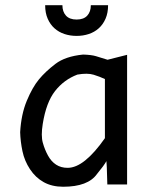

<svg xmlns="http://www.w3.org/2000/svg" viewBox="-20 -710 590 739"><path d="M144.5 -232.9Q137.2 -187.5 144.8 -160.6Q152.3 -133.8 164.8 -111.1Q177.2 -88.4 196 -76.2Q214.8 -64 240.2 -64Q272.5 -64 308.3 -92.8Q344.2 -121.6 383.8 -178.2V-405.8Q364.3 -415 340.3 -422.4Q316.4 -429.7 277.8 -422.9Q226.1 -403.3 191.9 -359.6Q157.7 -315.9 144.5 -232.9ZM389.6 -89.8Q379.9 -72.3 353.5 -40.5Q318.8 8.8 223.1 8.8Q180.2 8.8 148.4 -8.8Q116.7 -26.4 95.5 -58.6Q74.2 -90.8 66.4 -128.2Q58.6 -165.5 57.6 -201.2Q61.5 -270 83 -321.8Q104.5 -373.5 129.6 -404.1Q154.8 -434.6 193.1 -463.9Q231.4 -493.2 299.8 -500Q332.5 -499 349.6 -493.7Q366.7 -488.3 394 -480L469.2 -499V0H393.1L391.1 -65.9ZM396 -689.9Q396 -660.2 386.2 -637.9Q376.5 -615.7 360.1 -601.1Q343.8 -586.4 321.8 -579.1Q299.8 -571.8 274.9 -571.8Q250 -571.8 228 -579.1Q206.1 -586.4 189.7 -601.1Q173.3 -615.7 163.6 -637.9Q153.8 -660.2 153.8 -689.9H220.2Q220.2 -665 233.9 -649.9Q247.6 -634.8 274.9 -634.8Q302.2 -634.8 315.9 -649.9Q329.6 -665 329.6 -689.9ZM0 -490.2Z"/></svg>

Font: Code New Roman
Style: Regular
Weight: 400
Monospace: yes
Designer: Sam Radian
Foundry: Code New Roman
Version: Version 2.00 November 29, 2014